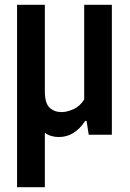

<svg xmlns="http://www.w3.org/2000/svg" viewBox="-20 -565 544 805"><path d="M51.5 220V-545H168V-182.5Q168 -132.5 187.8 -113.8Q207.5 -95 238.5 -95Q260.5 -95 288 -107.2Q315.5 -119.5 333 -148V-545H449V0H352L343 -58H337Q293 9.5 227 9.5Q191.5 9.5 168 -8.5V220Z"/></svg>

Font: Encode Sans Condensed SemiBold
Style: Regular
Weight: 600
Width: 3
Designer: Multiple Designers
Foundry: Impallari Type
Version: Version 3.000; ttfautohint (v1.8.3) -l 8 -r 50 -G 200 -x 14 